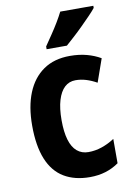

<svg xmlns="http://www.w3.org/2000/svg" viewBox="-87 -821 608 886"><g transform="rotate(-10 217.0 -378.0)"><path d="M262 10Q191 10 141 -20Q91 -50 65.5 -112.5Q40 -175 40 -270Q40 -359 66 -423Q92 -487 142.5 -522Q193 -557 267 -557Q310 -557 345.5 -547.5Q381 -538 410 -521L372 -413Q347 -427 322.5 -434.5Q298 -442 273 -442Q243 -442 222 -422.5Q201 -403 189.5 -365Q178 -327 178 -271Q178 -216 189 -179Q200 -142 222 -123.5Q244 -105 275 -105Q307 -105 338 -115.5Q369 -126 398 -145V-31Q370 -11 336 -0.5Q302 10 262 10ZM414 -756Q403 -742 384.5 -723Q366 -704 344.5 -682.5Q323 -661 301.5 -641.5Q280 -622 262 -606H167V-619Q184 -644 201 -669Q218 -694 233 -719Q248 -744 259 -766H414Z"/></g></svg>

Font: Noto Sans Khmer Condensed
Style: Bold
Weight: 700
Width: 3
Designer: Danh Hong and the Monotype Design Team
Foundry: Monotype Imaging Inc.
Version: Version 2.004